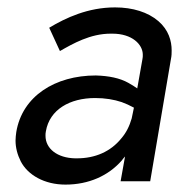

<svg xmlns="http://www.w3.org/2000/svg" viewBox="-20 -490 511 519"><path d="M142 -352C177 -372 224 -399 279 -399C281 -399 282 -399 284 -399C337 -399 366 -370 366 -342C366 -338 366 -334 365 -330L351 -251C344 -256 336 -261 327 -266C304 -279 274 -285 239 -286C129 -286 40 -230 24 -133C23 -125 22 -118 22 -110C22 -91 27 -72 36 -54C55 -17 100 9 157 9C220 9 273 -15 309 -56C312 -60 315 -64 318 -67L306 0H386L442 -330C444 -339 444 -347 444 -354C444 -379 436 -409 408 -433C380 -457 339 -470 291 -470C218 -470 158 -442 113 -415ZM104 -135C114 -194 169 -225 237 -225C264 -225 288 -221 309 -214C320 -210 331 -205 342 -199L336 -170C330 -149 321 -131 308 -116C279 -80 237 -62 188 -62C187 -62 185 -62 183 -62C135 -63 103 -88 103 -123C103 -127 103 -131 104 -135Z"/></svg>

Font: Jost
Style: Italic
Weight: 400
Italic angle: -5°
Version: Version 3.710